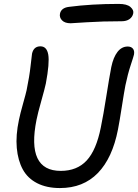

<svg xmlns="http://www.w3.org/2000/svg" viewBox="-20 -914 708 983"><path d="M341.8 -794.9Q312 -794.9 297.6 -809.8Q283.2 -824.7 287.1 -844.2Q293.5 -874 333 -878.9Q448.2 -894 587.9 -894Q629.9 -894 647.9 -878.2Q666 -862.3 662.1 -845.2Q658.2 -826.7 642.6 -815.9Q627 -805.2 603 -805.2Q504.9 -805.2 424.3 -800Q343.8 -794.9 341.8 -794.9ZM287.1 48.8Q218.8 48.8 170.2 23.9Q121.6 -1 96.7 -46.6Q71.8 -92.3 65.9 -156.7Q60.1 -221.2 77.1 -300.8Q83 -330.1 97.9 -383.1Q112.8 -436 116.2 -452.1Q130.9 -523.9 136.5 -575.9Q142.1 -627.9 144 -639.2Q152.3 -676.8 187 -676.8Q219.7 -676.8 227.1 -634.3Q234.4 -591.8 214.8 -486.8Q209.5 -461.4 191.2 -396.5Q172.9 -331.5 167 -300.8Q114.3 -39.1 291 -39.1Q374.5 -39.1 423.8 -92.3Q473.1 -145.5 496.1 -261.2Q509.3 -325.7 524.2 -420.4Q539.1 -515.1 549.8 -570.8Q560.1 -620.6 581.5 -648.2Q603 -675.8 633.8 -675.8Q651.4 -675.8 660.4 -665Q669.4 -654.3 666 -634.8Q664.1 -625.5 648.9 -579.6Q633.8 -533.7 622.1 -477.1Q615.2 -441.4 603.5 -366Q591.8 -290.5 584 -251Q555.7 -105 481 -28.1Q406.2 48.8 287.1 48.8Z"/></svg>

Font: Shantell Sans Bouncy
Style: Italic
Weight: 400
Italic angle: -11.31°
Designer: Stephen Nixon, Anya Danilova, Shantell Martin
Foundry: Arrow Type
Version: Version 1.006;[9816181b4]